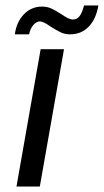

<svg xmlns="http://www.w3.org/2000/svg" viewBox="-20 -679 378 699"><path d="M128 -500H213L125 0H40ZM133 -655Q151 -655 166 -648.5Q181 -642 202 -628Q217 -618 227 -613Q237 -608 246 -608Q260 -608 269.5 -620Q279 -632 286 -659H338Q330 -610 303 -582Q276 -554 235 -554Q216 -554 200.5 -561.5Q185 -569 163 -583Q138 -601 125 -601Q113 -601 101.5 -588Q90 -575 86 -554H34Q40 -599 67 -627Q94 -655 133 -655Z"/></svg>

Font: Sarabun
Style: Italic
Weight: 400
Italic angle: -10°
Designer: Suppakit Chalermlarp | Katatrad Co.,Ltd.
Foundry: Cadson Demak Co.,Ltd.
Version: Version 1.000; ttfautohint (v1.6)